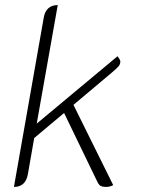

<svg xmlns="http://www.w3.org/2000/svg" viewBox="-20 -729 561 758"><path d="M421 -442 270 -315 427 2Q413 9 399 9Q386 9 378.5 5.5Q371 2 365 -10L233 -283L115 -184L90 -41Q81 9 35 9L153 -661Q157 -684 171 -696.5Q185 -709 208 -709L125 -241L444 -507Q448 -501 451.5 -496Q455 -491 455 -486Q455 -475 448 -467Q441 -459 421 -442Z"/></svg>

Font: K2D Thin
Style: Italic
Weight: 100
Italic angle: -10°
Designer: Katatrad Aksorn Co.,Ltd.
Foundry: Cadson Demak Co.,Ltd.
Version: Version 1.000; ttfautohint (v1.6)